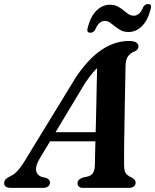

<svg xmlns="http://www.w3.org/2000/svg" viewBox="-50 -910 752 930"><path d="M142 -141.5Q121 -106 125 -83.8Q129 -61.5 151 -53.5L174 -48Q183.5 -44 187.8 -38.2Q192 -32.5 192 -26Q192 -14 183 -7Q174 0 158.5 0H2Q-14 0 -22 -6Q-30 -12 -30 -23Q-30 -33 -23.2 -40.8Q-16.5 -48.5 2 -57.5Q20.5 -65 40.5 -89Q60.5 -113 81 -149L316.5 -534Q377 -625 441.5 -668.2Q506 -711.5 574 -711.5Q599.5 -711.5 610 -704.2Q620.5 -697 620.5 -685.5Q620.5 -677 616.2 -671.2Q612 -665.5 602.5 -661Q582 -654 570.2 -637.5Q558.5 -621 558 -589.5Q558 -571.5 557.2 -540.5Q556.5 -509.5 555.8 -470.2Q555 -431 554.2 -387.5Q553.5 -344 552.8 -301Q552 -258 551.5 -220Q551 -182 551 -153.5Q551 -125 551 -111Q551 -93.5 554.2 -82.2Q557.5 -71 566.2 -63.2Q575 -55.5 591.5 -48Q607 -39.5 607 -25Q607 -14.5 598.5 -7.2Q590 0 574 0H352Q337.5 0 331.5 -6.5Q325.5 -13 325.5 -22.5Q325.5 -32 331.8 -38.5Q338 -45 350 -49.5L378.5 -56Q394 -61 401.5 -74.5Q409 -88 409.5 -109.5Q410 -127.5 410.5 -158Q411 -188.5 412.2 -227.5Q413.5 -266.5 414.5 -310Q415.5 -353.5 416.5 -397.8Q417.5 -442 418.2 -482.8Q419 -523.5 419.8 -557Q420.5 -590.5 420.5 -612.5L451 -603Q441 -598 428.2 -587.2Q415.5 -576.5 399.2 -557.5Q383 -538.5 361.5 -506.5ZM160.5 -225.5 172 -269.5H455L451 -225.5ZM572.5 -755Q551 -755 535.5 -763.2Q520 -771.5 507.2 -782Q494.5 -792.5 483 -800.5Q471.5 -808.5 457.5 -808.5Q428.5 -808.5 411.5 -767Q403 -751.5 387.5 -751.5Q367.5 -751.5 375 -777Q389.5 -831.5 417.8 -859.2Q446 -887 482.5 -887Q504 -887 519.5 -879Q535 -871 547.5 -860.5Q560 -850 571.8 -842Q583.5 -834 597.5 -834Q627.5 -834 643.5 -875.5Q652 -890.5 667.5 -890.5Q687.5 -890.5 679.5 -865Q665.5 -810.5 637 -782.8Q608.5 -755 572.5 -755Z"/></svg>

Font: Fraunces SemiBold
Style: Italic
Weight: 600
Italic angle: -16°
Version: Version 1.000;[b76b70a41]